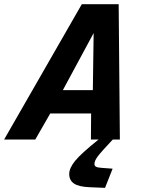

<svg xmlns="http://www.w3.org/2000/svg" viewBox="-60 -675 694 929"><path d="M110.8 0H-40L335.9 -654.8H514.2L520 0H485.8Q427.2 62 412.1 82.8Q397 103.5 397 118.2Q397 127.4 404.3 131.6Q411.6 135.7 431.2 137.2L484.9 141.1L448.2 233.9L376 231Q321.3 229 298.1 213.1Q274.9 197.3 274.9 167Q274.9 138.7 303 103.8Q331.1 68.8 417 0H379.9L380.9 -126H183.1ZM244.1 -238.8H389.2L393.1 -515.1Z"/></svg>

Font: IntelOne Mono Bold
Style: Italic
Weight: 700
Italic angle: -16°
Designer: Fred Shallcrass
Foundry: Frere-Jones Type LLC
Version: Version 1.200;hotconv 1.1.0;makeotfexe 2.6.0;FJTRelease1.2